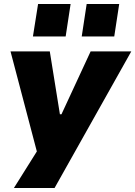

<svg xmlns="http://www.w3.org/2000/svg" viewBox="-20 -768 682 968"><path d="M50 180 183 -32 178 42 33 -509H231L282 -192H290L437 -509H642L255 180ZM392 -584 417 -748H581L556 -584ZM146 -584 172 -748H336L311 -584Z"/></svg>

Font: Nunito Sans 6pt Black
Style: Italic
Weight: 900
Italic angle: -9°
Version: Version 3.101;gftools[0.9.27]